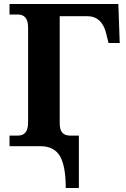

<svg xmlns="http://www.w3.org/2000/svg" viewBox="-20 -734 631 964"><path d="M279.8 -112.8Q279.8 -53.2 331.1 -53.2H376V210H310.1Q310.1 99.1 280.8 49.6Q251.5 0 182.1 0H27.8V-53.2H69.8Q121.1 -53.2 121.1 -118.2V-596.2Q121.1 -661.1 69.8 -661.1H27.8V-713.9H574.2L581.1 -518.1H524.9L513.2 -565.9Q491.7 -652.8 417 -652.8H279.8Z"/></svg>

Font: Droid Serif
Style: Bold
Weight: 700
Designer: Monotype Design team
Foundry: Monotype Imaging Inc.
Version: Version 1.03